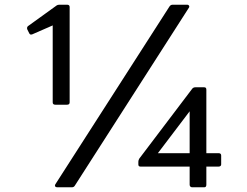

<svg xmlns="http://www.w3.org/2000/svg" viewBox="-20 -771 1049 816"><path d="M216 11 700 -743Q705 -751 714 -751H775Q781 -751 783.5 -746.5Q786 -742 782 -737L298 18Q294 25 285 25H223Q217 25 214.5 21Q212 17 216 11ZM204 -336V-663L117 -625Q115 -624 112 -624Q107 -624 104 -630L96 -646Q95 -648 95 -652Q95 -657 99 -660L221 -748Q225 -751 233 -751H265Q276 -751 276 -741V-336Q276 -326 265 -326H215Q204 -326 204 -336ZM786 14V-63H577Q568 -63 568 -72V-84Q568 -90 572 -97L797 -394Q802 -400 810 -400H848Q857 -400 857 -390V-120H909Q920 -120 920 -110V-72Q920 -68 917 -65.5Q914 -63 909 -63H857V14Q857 25 848 25H797Q792 25 789 22Q786 19 786 14ZM786 -298 651 -120H786Z"/></svg>

Font: LINE Seed JP_TTF Regular
Style: Regular
Weight: 400
Designer: LINE & Fontrix & Fontworks
Version: Version 1.002